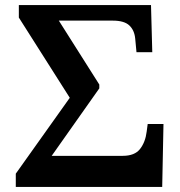

<svg xmlns="http://www.w3.org/2000/svg" viewBox="-20 -734 706 754"><path d="M42 0V-52L254 -350L54 -665V-714H573L578 -529H516L511 -582Q508 -615 488 -634Q468 -653 423 -653H211L370 -402V-387L183 -122H462Q509 -122 530 -149Q551 -176 556 -217L560 -247H622L617 0Z"/></svg>

Font: NotoSerif-Bold
Style: Regular
Weight: 700
Designer: Monotype Design Team
Foundry: Monotype Imaging Inc.
Version: Version 2.007; ttfautohint (v1.8) -l 8 -r 50 -G 200 -x 14 -D